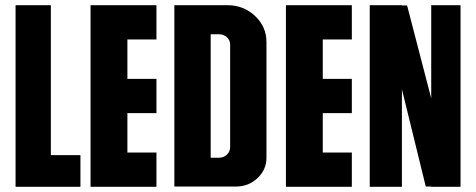

<svg xmlns="http://www.w3.org/2000/svg" viewBox="-20 -720 1836 740"><path d="M176 -122H290V0H40V-700H176Z M583 -568H471V-416H583V-284H471V-132H583V0H329V-700H583Z M856 -700Q919 -700 963 -658.5Q1007 -617 1007 -558V-112Q1007 -66 972.5 -33.5Q938 -1 889 -1H652V-700ZM867 -153V-548Q867 -565 854.5 -576.5Q842 -588 824 -588H792V-112H824Q842 -112 854.5 -124Q867 -136 867 -153Z M1336 -568H1224V-416H1336V-284H1224V-132H1336V0H1082V-700H1336Z M1642 -700H1755V0H1642V-1H1621L1529 -376V0H1405V-700H1529V-699H1549L1642 -341Z"/></svg>

Font: Bayformers-TFTCGName
Style: Regular
Weight: 400
Designer: billmoo
Foundry: Bayformers
Version: Version 1.021;Fontself Maker 3.5.4